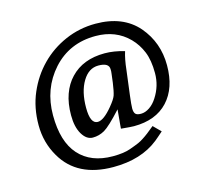

<svg xmlns="http://www.w3.org/2000/svg" viewBox="-87 -646 812 763"><g transform="rotate(-15 318.5 -264.5)"><path d="M410.2 -115.7Q398.4 -115.7 357.4 -119.6Q358.4 -130.4 358.9 -138.2Q359.4 -146 360.4 -153.8Q361.8 -171.9 364.3 -197.3Q312.5 -140.6 289.6 -127.4Q266.6 -114.3 241 -114.3Q215.3 -114.3 197.5 -143.8Q179.7 -173.3 179.7 -222.2Q179.7 -271 193.1 -308.3Q206.5 -345.7 231.4 -371.6Q282.7 -425.8 372.1 -425.8Q409.7 -425.8 453.1 -413.1Q443.4 -382.3 439 -339.8L426.3 -239.3Q421.4 -200.2 421.4 -185.5Q421.4 -170.9 427 -163.6Q432.6 -156.2 450.2 -156.2Q467.8 -156.2 485.6 -168.2Q503.4 -180.2 516.6 -201.2Q545.4 -245.6 545.4 -298.3Q545.4 -351.1 531 -386.2Q516.6 -421.4 491.2 -447.3Q438 -501.5 354.5 -501.5Q247.1 -501.5 178.7 -425.8Q110.4 -349.6 110.4 -240.7Q110.4 -131.8 159.7 -76.9Q209 -22 298.8 -22Q343.3 -22 370.6 -31.7Q397.9 -41.5 408.9 -46.4Q419.9 -51.3 430.7 -58.6Q450.2 -70.8 481.4 -97.2L511.2 -67.4Q500.5 -57.6 491.7 -50.3Q482.9 -43 476.6 -37.6Q404.3 20 290 20Q141.6 20 80.1 -85.9Q44.9 -145.5 44.9 -217.5Q44.9 -289.6 70.6 -349.1Q96.2 -408.7 139.9 -453.1Q183.6 -497.6 242.4 -523.2Q301.3 -548.8 367.2 -548.8Q480 -548.8 541 -478.5Q599.6 -409.7 599.6 -315.9Q599.6 -222.2 550 -168.9Q500.5 -115.7 410.2 -115.7ZM275.9 -169.4Q300.3 -169.4 337.4 -214.4Q358.4 -239.7 363.3 -253.9Q368.7 -270 373.5 -304.2L377.9 -339.8Q378.9 -344.7 378.9 -349.6V-358.4Q378.9 -385.3 335.4 -385.3Q295.4 -385.3 270.5 -343.8Q245.1 -301.8 245.1 -235.6Q245.1 -169.4 275.9 -169.4Z"/></g></svg>

Font: UnifrakturCook
Style: Bold
Weight: 700
Designer: j. 'mach' wust
Version: Version 2011-09-01